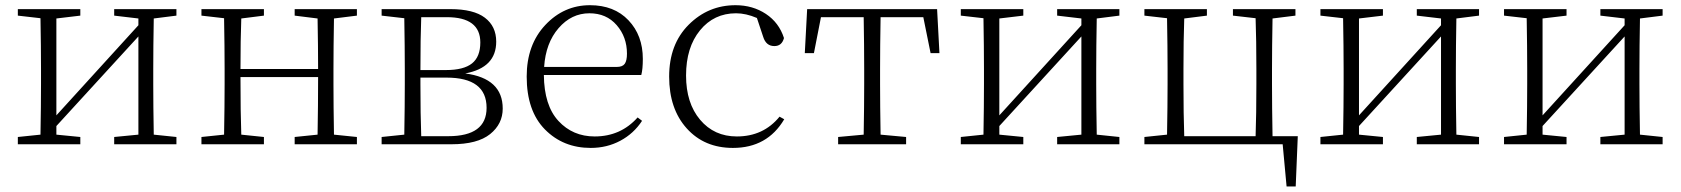

<svg xmlns="http://www.w3.org/2000/svg" viewBox="-20 -541 6302 720"><path d="M641.6 -482.4 556.6 -471.7Q554.7 -364.3 554.7 -282.2V-225.6Q554.7 -145.5 556.6 -36.1L641.6 -27.3V0H408.2V-27.3L499 -36.1V-404.3L191.4 -68.4V-36.1L281.2 -27.3V0H46.9V-27.3L131.8 -36.1Q133.8 -145.5 133.8 -225.6V-282.2Q133.8 -363.3 131.8 -472.7L46.9 -482.4V-506.8H281.2V-482.4L191.4 -471.7V-108.4L499 -446.3V-471.7L408.2 -482.4V-506.8H641.6Z M1318.4 -482.4 1232.4 -471.7Q1230.5 -362.3 1230.5 -282.2V-225.6Q1230.5 -145.5 1232.4 -36.1L1318.4 -27.3V0H1085V-27.3L1170.9 -36.1Q1172.9 -145.5 1172.9 -252H881.8Q881.8 -118.2 884.8 -36.1L969.7 -27.3V0H735.4V-27.3L820.3 -36.1Q822.3 -145.5 822.3 -225.6V-282.2Q822.3 -363.3 820.3 -472.7L735.4 -482.4V-506.8H969.7V-482.4L884.8 -471.7Q881.8 -392.6 881.8 -282.2H1172.9Q1172.9 -366.2 1170.9 -471.7L1085 -482.4V-506.8H1318.4Z M1559.6 -30.3H1661.1Q1804.7 -30.3 1804.7 -136.7Q1804.7 -250 1654.3 -250H1556.6V-225.6Q1556.6 -112.3 1559.6 -30.3ZM1655.3 -476.6H1559.6Q1556.6 -398.4 1556.6 -278.3H1652.3Q1718.8 -278.3 1750 -303.2Q1781.2 -328.1 1781.2 -381.8Q1781.2 -476.6 1655.3 -476.6ZM1411.1 -506.8H1668.9Q1755.9 -506.8 1798.3 -474.6Q1840.8 -442.4 1840.8 -384.8Q1840.8 -287.1 1724.6 -265.6Q1865.2 -247.1 1865.2 -133.8Q1865.2 -76.2 1817.9 -38.1Q1770.5 0 1672.9 0H1411.1V-27.3L1496.1 -36.1Q1498 -145.5 1498 -225.6V-282.2Q1498 -363.3 1496.1 -472.7L1411.1 -482.4Z M2020.5 -290H2293Q2314.5 -290 2322.8 -301.8Q2331.1 -313.5 2331.1 -339.8Q2331.1 -402.3 2292.5 -446.8Q2253.9 -491.2 2190.4 -491.2Q2123 -491.2 2074.7 -435.5Q2026.4 -379.9 2020.5 -290ZM2384.8 -259.8H2019.5Q2020.5 -145.5 2074.2 -87.4Q2127.9 -29.3 2210 -29.3Q2307.6 -29.3 2371.1 -100.6L2387.7 -87.9Q2356.4 -40 2306.2 -13.2Q2255.9 13.7 2195.3 13.7Q2091.8 13.7 2023.4 -55.7Q1955.1 -125 1955.1 -253.9Q1955.1 -373 2024.9 -447.3Q2094.7 -521.5 2192.4 -521.5Q2283.2 -521.5 2336.9 -464.8Q2390.6 -408.2 2390.6 -320.3Q2390.6 -281.2 2384.8 -259.8Z M2903.3 -103.5 2920.9 -93.8Q2857.4 13.7 2728.5 13.7Q2621.1 13.7 2555.2 -59.6Q2489.3 -132.8 2489.3 -253.9Q2489.3 -375 2562.5 -448.2Q2635.7 -521.5 2738.3 -521.5Q2802.7 -521.5 2852.1 -488.8Q2901.4 -456.1 2919.9 -398.4Q2912.1 -368.2 2883.8 -368.2Q2852.5 -368.2 2841.8 -403.3L2818.4 -473.6Q2777.3 -491.2 2740.2 -491.2Q2657.2 -491.2 2605 -427.2Q2552.7 -363.3 2552.7 -257.8Q2552.7 -154.3 2605.5 -91.8Q2658.2 -29.3 2743.2 -29.3Q2842.8 -29.3 2903.3 -103.5Z M3442.4 -476.6H3282.2Q3280.3 -367.2 3280.3 -282.2V-225.6Q3280.3 -145.5 3282.2 -36.1L3377.9 -27.3V0H3123V-27.3L3218.8 -36.1Q3220.7 -145.5 3220.7 -225.6V-282.2Q3220.7 -367.2 3218.8 -476.6H3058.6L3032.2 -341.8H2998L3006.8 -506.8H3494.1L3502.9 -341.8H3469.7Z M4177.7 -482.4 4092.8 -471.7Q4090.8 -364.3 4090.8 -282.2V-225.6Q4090.8 -145.5 4092.8 -36.1L4177.7 -27.3V0H3944.3V-27.3L4035.2 -36.1V-404.3L3727.5 -68.4V-36.1L3817.4 -27.3V0H3583V-27.3L3668 -36.1Q3669.9 -145.5 3669.9 -225.6V-282.2Q3669.9 -363.3 3668 -472.7L3583 -482.4V-506.8H3817.4V-482.4L3727.5 -471.7V-108.4L4035.2 -446.3V-471.7L3944.3 -482.4V-506.8H4177.7Z M4752 -30.3H4846.7L4838.9 158.2H4804.7L4790 0H4271.5V-27.3L4356.4 -36.1Q4358.4 -145.5 4358.4 -225.6V-282.2Q4358.4 -363.3 4356.4 -472.7L4271.5 -482.4V-506.8H4505.9V-482.4L4420.9 -471.7Q4418 -390.6 4418 -282.2V-225.6Q4418 -112.3 4420.9 -30.3H4688.5Q4691.4 -112.3 4691.4 -225.6V-282.2Q4691.4 -390.6 4688.5 -472.7L4603.5 -482.4V-506.8H4837.9V-482.4L4752 -471.7Q4750 -362.3 4750 -282.2V-225.6Q4750 -139.6 4752 -30.3Z M5526.4 -482.4 5441.4 -471.7Q5439.5 -364.3 5439.5 -282.2V-225.6Q5439.5 -145.5 5441.4 -36.1L5526.4 -27.3V0H5293V-27.3L5383.8 -36.1V-404.3L5076.2 -68.4V-36.1L5166 -27.3V0H4931.6V-27.3L5016.6 -36.1Q5018.6 -145.5 5018.6 -225.6V-282.2Q5018.6 -363.3 5016.6 -472.7L4931.6 -482.4V-506.8H5166V-482.4L5076.2 -471.7V-108.4L5383.8 -446.3V-471.7L5293 -482.4V-506.8H5526.4Z M6214.8 -482.4 6129.9 -471.7Q6127.9 -364.3 6127.9 -282.2V-225.6Q6127.9 -145.5 6129.9 -36.1L6214.8 -27.3V0H5981.4V-27.3L6072.3 -36.1V-404.3L5764.6 -68.4V-36.1L5854.5 -27.3V0H5620.1V-27.3L5705.1 -36.1Q5707 -145.5 5707 -225.6V-282.2Q5707 -363.3 5705.1 -472.7L5620.1 -482.4V-506.8H5854.5V-482.4L5764.6 -471.7V-108.4L6072.3 -446.3V-471.7L5981.4 -482.4V-506.8H6214.8Z"/></svg>

Font: GenYoMin TW TTF ExtraLight
Style: Regular
Weight: 250
Version: Version 1.300